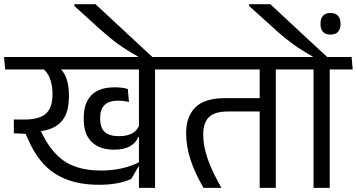

<svg xmlns="http://www.w3.org/2000/svg" viewBox="-34 -908 1725 928"><path d="M715.4 -593.4H637.6V0H715.4ZM586.3 -572.4H827L821.5 -632.6H580.8ZM-9.1 -572.4H776.5L771.1 -632.6H-14.4ZM299.2 -447.3Q299.2 -496.5 285.9 -532.1Q272.5 -567.7 243.3 -587.4H157.4Q190.6 -567.8 205.1 -533.7Q219.6 -499.6 219.6 -456V-450.3Q219.6 -387.2 187.7 -358.6Q155.8 -330.1 82.6 -330.1H32.9L71.7 -269.6L113.4 -270Q176.4 -270.8 217.5 -288.6Q258.7 -306.3 278.9 -343.8Q299.2 -381.3 299.2 -440.9ZM600.9 -43.8 642.3 -114.8V-126Q601.1 -104.3 552.6 -93.9Q504.1 -83.4 453.1 -83.8Q385.5 -83.8 334.5 -101.1Q283.4 -118.3 244.7 -155.1Q205.9 -191.8 175.7 -250.3L154.7 -290.9L32.9 -330.1V-263.8L90 -261L106.5 -224.1Q138.3 -153.9 184.3 -107.5Q230.3 -61.2 294.7 -38.1Q359.1 -14.9 445.7 -14.9Q493.1 -14.9 533.1 -22.4Q573.1 -30 600.9 -43.8ZM517.5 -184.6Q565.4 -184.6 594.3 -201Q623.2 -217.5 633.8 -245.6H643.2L640.3 -305.2Q629.6 -277.3 605.2 -263.6Q580.8 -249.9 541.8 -249.9Q494.3 -249.9 472.3 -270Q450.2 -290.2 450.2 -333.1V-339.7Q450.2 -380.7 472 -401.1Q493.9 -421.4 536.5 -421.4Q550.2 -421.4 562.8 -420Q575.4 -418.5 589.4 -415.3L583.6 -478Q569.5 -482.2 553.9 -484.1Q538.2 -485.9 519.8 -485.9Q444.5 -485.9 407.7 -447.7Q370.8 -409.5 370.8 -339.7V-330.9Q370.8 -258.5 409.6 -221.5Q448.3 -184.6 517.5 -184.6Z M325.4 -887.6V-879.1L447.2 -768.9Q471.5 -746.9 492.9 -729.2Q514.3 -711.5 536.1 -695.7Q557.8 -680 581.2 -665.3Q604.7 -650.6 632.7 -635V-619.4H706.2V-629.2Q689.9 -644.2 662.1 -669.8Q634.3 -695.4 601.2 -726.3Q568.1 -757.1 534.6 -788.3Q501.1 -819.5 473 -845.6Q444.8 -871.7 427.7 -887.6Z M1299 -593.4H1221.1V0H1299ZM1169.8 -572.4H1410.5L1405 -632.6H1164.3ZM789.3 -572.4H1360.4L1355 -632.6H783.8ZM949.5 0H1036.3Q992.1 -76.8 970.2 -138.8Q948.2 -200.8 948.2 -258.5Q948.2 -314.5 975.9 -341.8Q1003.6 -369.1 1067.1 -369.1H1252.2V-433.7H1054Q955.3 -433.7 910.5 -389.3Q865.7 -344.9 865.7 -265.3Q865.7 -200.7 886.8 -136.1Q907.9 -71.4 949.5 0Z M1559.7 0V-593.4H1481.4V0ZM1670.8 -572.4 1665.4 -632.6H1369.7L1376.2 -572.4ZM1170 -887.6V-879.1L1292.3 -768.9Q1316 -746.9 1337.7 -729.2Q1359.4 -711.5 1380.9 -695.7Q1402.4 -680 1425.9 -665.3Q1449.4 -650.6 1477.3 -635V-619.4H1551.2V-629.2Q1534.6 -644.2 1506.9 -669.8Q1479.3 -695.4 1446 -726.3Q1412.8 -757.1 1379.5 -788.3Q1346.2 -819.5 1317.8 -845.6Q1289.5 -871.7 1272.7 -887.6ZM1563.3 -740.8Q1588.3 -740.8 1600 -754.5Q1611.8 -768.2 1611.8 -790.7V-794.6Q1611.8 -817.2 1600 -831.2Q1588.3 -845.2 1563.3 -845.2Q1538.2 -845.2 1526.7 -831.2Q1515.1 -817.2 1515.1 -794.6V-790.7Q1515.1 -768.2 1526.7 -754.5Q1538.2 -740.8 1563.3 -740.8Z"/></svg>

Font: Anek Devanagari Medium
Style: Regular
Weight: 500
Designer: Kailash Malviya (Devanagari) & Yesha Goshar (Latin)
Foundry: Ek Type
Version: Version 1.003